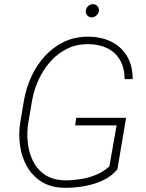

<svg xmlns="http://www.w3.org/2000/svg" viewBox="-20 -898 705 928"><path d="M589.4 -328.6 547.4 -79.6Q518.6 -44.9 475.8 -25.4Q433.1 -5.9 386 2Q338.9 9.8 296.4 9.8Q230 9.8 184.1 -17.8Q138.2 -45.4 111.6 -91.3Q85 -137.2 76.9 -193.4Q68.8 -249.5 78.1 -307.6L95.7 -412.1Q106 -471.7 131.3 -527.1Q156.7 -582.5 196.3 -626.2Q235.8 -669.9 289.1 -695.6Q342.3 -721.2 407.7 -720.7Q471.2 -720.2 519.3 -695.8Q567.4 -671.4 594.5 -625.5Q621.6 -579.6 621.1 -515.6H582.5Q582 -569.3 560.5 -606.9Q539.1 -644.5 500 -664.3Q460.9 -684.1 407.2 -684.6Q349.6 -685.1 303.7 -662.1Q257.8 -639.2 223.4 -600.3Q189 -561.5 166.7 -512.9Q144.5 -464.4 135.3 -413.1L117.2 -307.6Q108.9 -258.3 114.3 -208.5Q119.6 -158.7 140.4 -117.7Q161.1 -76.7 199.7 -51.8Q238.3 -26.9 296.9 -26.4Q332.5 -26.4 371.3 -32.5Q410.2 -38.6 445.8 -53.7Q481.4 -68.8 508.8 -94.2L543.5 -292H343.3L348.6 -328.6ZM394.5 -846.2Q396 -858.9 406 -868.4Q416 -877.9 428.7 -877.9Q442.4 -877.9 450.9 -868.2Q459.5 -858.4 458 -845.2Q456.5 -833 446.3 -823.7Q436 -814.5 423.3 -814Q410.2 -814 401.6 -823.7Q393.1 -833.5 394.5 -846.2Z"/></svg>

Font: Roboto ExtraLight
Style: Italic
Weight: 250
Designer: Christian Robertson
Foundry: Google
Version: Version 3.009; 2024